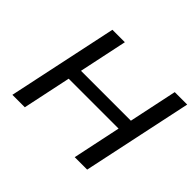

<svg xmlns="http://www.w3.org/2000/svg" viewBox="-147 -886 1102 1102"><g transform="rotate(45 404.5 -335.0)"><path d="M202 -670 60 0H161L223 -294H628L566 0H667L809 -670H708L646 -376H241L303 -670Z"/></g></svg>

Font: LT Wave
Style: Italic
Weight: 400
Designer: Daniel Lyons
Version: Version 2.5 (Glyphs App)